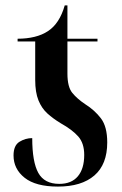

<svg xmlns="http://www.w3.org/2000/svg" viewBox="-20 -679 452 709"><path d="M194 10Q112 10 71 -22.5Q30 -55 30 -105Q30 -142 52 -155.5Q74 -169 99 -169Q99 -81 121.5 -40.5Q144 0 199 0Q244 0 267.5 -28Q291 -56 291 -107Q291 -150 269 -175Q247 -200 204 -224Q176 -241 155 -260Q134 -279 122 -308.5Q110 -338 110 -384V-526H45V-536Q79 -536 107.5 -543Q136 -550 157 -564Q200 -592 219 -659H229V-536H340V-526H229V-407Q229 -358 247 -336Q265 -314 295 -294Q330 -272 353 -241.5Q376 -211 376 -153Q376 -72 328.5 -31Q281 10 194 10Z"/></svg>

Font: Noto Serif Display Condensed SemiBold
Style: Regular
Weight: 600
Width: 3
Designer: Monotype Design Team
Foundry: Monotype Imaging Inc.
Version: Version 2.009